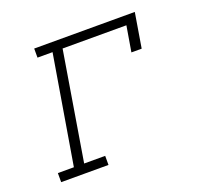

<svg xmlns="http://www.w3.org/2000/svg" viewBox="-98 -642 796 755"><g transform="rotate(-20 300.0 -265.0)"><path d="M36 0V-38H103L179 -492H116V-530H537L513 -385H470L488 -492H221L146 -38H234V0Z"/></g></svg>

Font: Iosevka Curly Slab XLtExObl
Style: Regular
Weight: 200
Width: 7
Italic angle: -9°
Monospace: yes
Designer: Belleve Invis
Foundry: Belleve Invis
Version: Version 11.0.0; ttfautohint (v1.8.3)